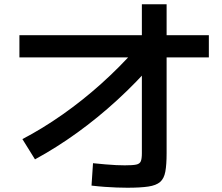

<svg xmlns="http://www.w3.org/2000/svg" viewBox="-20 -836 1040 900"><path d="M85 -184Q179 -233 273 -299Q367 -365 454.5 -443.5Q542 -522 616 -606L701 -543Q620 -450 529.5 -367Q439 -284 342 -214Q245 -144 144 -89ZM577 44Q553 44 527 43Q501 42 472 40Q443 38 409 34L416 -71Q446 -68 474 -65.5Q502 -63 525 -62Q548 -61 565 -61Q602 -61 618.5 -64.5Q635 -68 640 -80Q645 -92 645 -118V-816H761V-118Q761 -64 755 -31.5Q749 1 730.5 17Q712 33 675 38.5Q638 44 577 44ZM71 -567V-671H959V-567Z"/></svg>

Font: M PLUS 1 Code SemiBold
Style: Regular
Weight: 600
Designer: Coji Morishita
Foundry: UNDERFOREST DESIGN
Version: Version 1.005